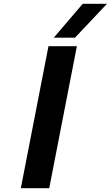

<svg xmlns="http://www.w3.org/2000/svg" viewBox="-20 -994 585 1014"><path d="M90 0 236 -750H386L240 0ZM264 -795 417 -974H545L376 -795Z"/></svg>

Font: Teachers
Style: Italic
Weight: 400
Italic angle: -11°
Designer: Alfredo Marco Pradil, Chank Diesel
Version: Version 1.001